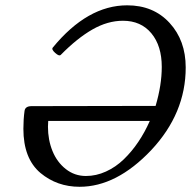

<svg xmlns="http://www.w3.org/2000/svg" viewBox="-20 -696 725 729"><path d="M282.2 13.2Q196.8 13.2 133.8 -39.1Q68.8 -93.8 68.8 -207Q68.8 -243.2 73.2 -274.9Q75.7 -293 100.1 -293L570.8 -293.9Q594.2 -373 594.2 -441.9Q594.2 -522 554.7 -569.6Q515.1 -617.2 446.8 -617.2Q388.7 -617.2 330.8 -584Q272.9 -550.8 210.9 -487.8Q204.6 -481.4 189.7 -494.9Q174.8 -508.3 180.2 -515.1Q312 -675.8 462.9 -675.8Q562.5 -675.8 623.8 -609.1Q685.1 -542.5 685.1 -439.9Q685.1 -265.6 554.2 -126Q422.4 13.2 282.2 13.2ZM306.2 -27.8Q345.2 -27.8 382.3 -44.7Q419.4 -61.5 450 -91.1Q480.5 -120.6 505.1 -157.2Q529.8 -193.8 548.8 -236.8H163.1Q163.1 -232.9 162.6 -225.8Q162.1 -218.8 162.1 -214.8Q162.1 -165 179.2 -122.8Q196.3 -80.6 229.7 -54.2Q263.2 -27.8 306.2 -27.8Z"/></svg>

Font: Junicode SmCond Medium
Style: Italic
Weight: 500
Width: 4
Italic angle: -11°
Designer: Peter S. Baker
Version: Version 2.206